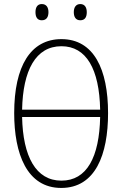

<svg xmlns="http://www.w3.org/2000/svg" viewBox="-20 -917 603 947"><path d="M376 -817C400 -817 408 -834 408 -857C408 -879 399 -897 376 -897C354 -897 344 -880 344 -857C344 -833 354 -817 376 -817ZM186 -817C210 -817 219 -834 219 -857C219 -879 210 -897 186 -897C164 -897 155 -880 155 -857C155 -833 164 -817 186 -817ZM282 10C451 10 513 -155 513 -359C513 -575 443 -724 283 -724C131 -724 50 -591 50 -359C50 -160 112 10 282 10ZM283 -689C406 -689 470 -576 474 -376H89C93 -570 156 -689 283 -689ZM283 -26C157 -26 93 -145 89 -340H474C470 -141 408 -26 283 -26Z"/></svg>

Font: Noto Sans Mono SemiCondensed ExtraLight
Style: Regular
Weight: 200
Width: 4
Designer: Monotype Design Team
Foundry: Monotype Imaging Inc.
Version: Version 2.014